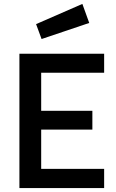

<svg xmlns="http://www.w3.org/2000/svg" viewBox="-20 -959 593 979"><path d="M79 0V-685H511V-588H190V-394H451V-298H190V-98H511V0ZM164 -836 400 -939 435 -842 192 -760Z"/></svg>

Font: TitilliumWeb-SemiBold
Style: SemiBold
Weight: 600
Version: Version 1.001;PS 57.000;hotconv 1.0.70;makeotf.lib2.5.55311